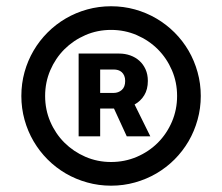

<svg xmlns="http://www.w3.org/2000/svg" viewBox="-20 -757 704 608"><path d="M47.6 -453.1Q47.6 -492.5 57.7 -528.8Q67.8 -565 86.3 -596.6Q104.8 -628.2 130.7 -654.1Q156.6 -680 188.2 -698.5Q219.8 -717 256.2 -727.1Q292.6 -737.2 331.7 -737.2Q371.1 -737.2 407.3 -727.1Q443.5 -717 475.1 -698.5Q506.7 -680 532.7 -654.1Q558.6 -628.2 577.1 -596.6Q595.5 -565 605.6 -528.6Q615.8 -492.2 615.8 -453.1Q615.8 -414.1 605.6 -377.7Q595.5 -341.3 577.1 -309.7Q558.6 -278.1 532.7 -252.1Q506.7 -226.2 475.1 -207.7Q443.5 -189.3 407.3 -179.2Q371.1 -169 331.7 -169Q292.6 -169 256.2 -179.2Q219.8 -189.3 188.2 -207.7Q156.6 -226.2 130.7 -252.1Q104.8 -278.1 86.3 -309.7Q67.8 -341.3 57.7 -377.7Q47.6 -414.1 47.6 -453.1ZM331.7 -244Q375 -244 413.2 -260.3Q451.3 -276.6 479.8 -305Q508.2 -333.5 524.5 -371.6Q540.8 -409.8 540.8 -453.1Q540.8 -496.4 524.5 -534.4Q508.2 -572.4 479.8 -600.9Q451.3 -629.3 413.2 -645.8Q375 -662.3 331.7 -662.3Q288.4 -662.3 250.4 -645.8Q212.4 -629.3 183.9 -600.9Q155.5 -572.4 139.2 -534.4Q122.9 -496.4 122.9 -453.1Q122.9 -409.8 139.2 -371.8Q155.5 -333.8 183.9 -305.4Q212.4 -277 250.4 -260.5Q288.4 -244 331.7 -244ZM229 -325.3V-587.4H357.2Q376.1 -587.4 392.6 -581.5Q409.1 -575.6 421.3 -564.6Q433.6 -553.6 440.9 -537.5Q448.2 -521.3 448.2 -500.7Q448.2 -474.1 436.8 -455.4Q425.4 -436.8 406.2 -426.1L456 -325.3H381.4L340.9 -413.4H297.2V-325.3ZM297.2 -536.9V-462.7H339.8Q354.8 -462.7 365.6 -472.1Q376.4 -481.5 376.4 -500.7Q376.4 -510.3 373.4 -517.2Q370.4 -524.1 365.4 -528.6Q360.4 -533 353.9 -535Q347.3 -536.9 340.2 -536.9Z"/></svg>

Font: Cannonade
Style: Bold
Weight: 700
Designer: Rasmus Andersson
Foundry: rsms
Version: Version 3.012;git-f93a4a705